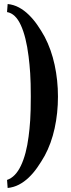

<svg xmlns="http://www.w3.org/2000/svg" viewBox="-20 -821 351 954"><path d="M18 -801Q48 -798 74 -784Q100 -770 123 -747.5Q146 -725 165.5 -697Q185 -669 202 -638Q235 -575 251.5 -498.5Q268 -422 268 -341Q268 -259 251.5 -183.5Q235 -108 202 -47Q185 -17 165.5 11Q146 39 123 61Q100 83 74 96.5Q48 110 18 113L15 73Q57 59 84 2Q111 -55 122 -142Q127 -178 130 -223Q133 -268 133 -341Q133 -412 130 -457Q127 -502 122 -541Q110 -638 83.5 -696Q57 -754 15 -761Z"/></svg>

Font: Cafe24 Danjunghae
Style: Regular
Weight: 400
Designer: Cafe24 thkim, hmlim, mnelim, nhlee, sslee, sskim, smlim, yjkim, sdjeong, hskwak & 4IRTF
Foundry: Cafe24
Version: Version 1.000